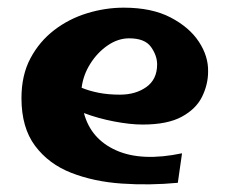

<svg xmlns="http://www.w3.org/2000/svg" viewBox="-20 -475 599 501"><path d="M444 2Q370 9 297.5 4Q225 -1 166 -24Q107 -47 71.5 -94.5Q36 -142 36 -219Q36 -279 59.5 -323Q83 -367 121.5 -396.5Q160 -426 207.5 -440.5Q255 -455 303 -455Q376 -455 425 -429.5Q474 -404 499 -366Q524 -328 523 -288Q523 -255 507.5 -223Q492 -191 454.5 -170.5Q417 -150 352 -150Q320 -150 278 -158Q236 -166 199 -180Q217 -112 283.5 -82.5Q350 -53 455 -75ZM317 -375Q288 -375 261 -356.5Q234 -338 215.5 -308.5Q197 -279 193 -246Q212 -238 237 -233Q262 -228 293 -228Q334 -228 362 -248Q390 -268 390 -307Q390 -330 374 -352.5Q358 -375 317 -375Z"/></svg>

Font: Marhey SemiBold
Style: Regular
Weight: 600
Designer: Nur Syamsi & Bustanul Arifin
Foundry: Namelatype
Version: Version 1.000; ttfautohint (v1.8.4.7-5d5b)